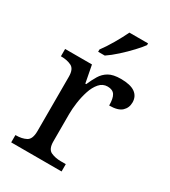

<svg xmlns="http://www.w3.org/2000/svg" viewBox="-187 -860 846 954"><g transform="rotate(30 235.5 -383.0)"><path d="M33 0V-42H36Q70 -42 94 -54.5Q118 -67 118 -114V-426Q118 -470 93.5 -482Q69 -494 36 -494H33V-536H187L206 -437H211Q224 -467 239 -492Q254 -517 279 -531.5Q304 -546 348 -546Q403 -546 429.5 -527Q456 -508 456 -473Q456 -442 434.5 -422Q413 -402 363 -402Q363 -443 351 -461.5Q339 -480 310 -480Q282 -480 263 -458Q244 -436 233 -402Q222 -368 217 -331.5Q212 -295 212 -266V-109Q212 -65 236.5 -53.5Q261 -42 294 -42H322V0ZM182 -619Q204 -648 228.5 -690Q253 -732 269 -766H376V-756Q364 -739 337 -710Q310 -681 278.5 -652.5Q247 -624 220 -606H182Z"/></g></svg>

Font: Noto Serif Dives Akuru
Style: Regular
Weight: 400
Designer: Fernando Caro
Foundry: Fernando Caro
Version: Version 2.000; ttfautohint (v1.8.4.7-5d5b)